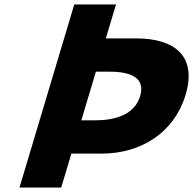

<svg xmlns="http://www.w3.org/2000/svg" viewBox="-20 -845 870 865"><path d="M502.6 -825H314.6L67.8 0H255.8L301.6 -153H438.3C615.9 -153 765.3 -248 816.2 -418C867.3 -589 771.2 -672 593.6 -672H456.8ZM346.5 -303 412 -522H476.1C565.6 -522 636.5 -496 611.4 -412C586.6 -329 500.1 -303 410.6 -303Z"/></svg>

Font: Hussar
Style: BdSuprExtOblThree
Weight: 700
Foundry: Cannot Into Space Fonts
Version: Version 2.00